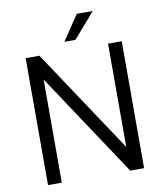

<svg xmlns="http://www.w3.org/2000/svg" viewBox="-96 -981 904 1059"><g transform="rotate(-10 356.0 -451.5)"><path d="M624.5 -710.9V0H546.9L163.6 -577.6V0H86.4V-710.9H163.6L547.9 -132.3V-710.9ZM312.5 -762.7 406.7 -902.8H496.1L374.5 -762.7Z"/></g></svg>

Font: Vazirmatn UI FD Light
Style: Regular
Weight: 300
Designer: Saber Rastikerdar
Foundry: Saber Rastikerdar
Version: Version 33.003